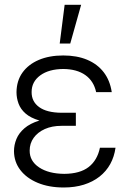

<svg xmlns="http://www.w3.org/2000/svg" viewBox="-20 -789 549 818"><path d="M241.2 -287.1H303.2V-252.9H241.7Q201.7 -252.9 171.1 -239.3Q140.6 -225.6 123.5 -201.9Q106.4 -178.2 106.4 -147.5Q106 -103 146.5 -75.9Q187 -48.8 253.9 -48.3Q320.8 -48.8 357.7 -77.4Q394.5 -106 405.8 -159.7H472.2Q466.8 -121.1 449.7 -90.1Q432.6 -59.1 404.1 -36.6Q375.5 -14.2 337.2 -2.2Q298.8 9.8 251.5 9.8Q188.5 9.8 140.9 -10Q93.3 -29.8 66.7 -64.5Q40 -99.1 39.6 -145Q39.6 -171.4 50 -196.8Q60.5 -222.2 84 -242.4Q107.4 -262.7 146.2 -274.9Q185.1 -287.1 241.2 -287.1ZM303.2 -264.6H241.2Q185.1 -264.6 147.7 -275.6Q110.4 -286.6 89.1 -305.2Q67.9 -323.7 59.1 -347.4Q50.3 -371.1 50.3 -396Q50.8 -444.8 75.7 -479.7Q100.6 -514.6 145.3 -533.7Q189.9 -552.7 249.5 -552.7Q307.6 -552.7 351.3 -534.4Q395 -516.1 421.9 -481.2Q448.7 -446.3 456.1 -396.5H389.6Q379.4 -443.8 343.5 -469.2Q307.6 -494.6 249.5 -495.1Q188 -494.6 151.4 -467.8Q114.7 -440.9 114.7 -397Q114.3 -356.4 146.7 -332.8Q179.2 -309.1 241.7 -308.6H303.2ZM234.4 -603.5 255.4 -768.6H325.7L279.3 -603.5Z"/></svg>

Font: Inter Tight Light
Style: Regular
Weight: 300
Designer: Rasmus Andersson
Foundry: rsms
Version: Version 3.004